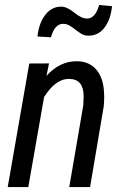

<svg xmlns="http://www.w3.org/2000/svg" viewBox="-20 -760 501 780"><path d="M318.4 -332.5 319.8 -368.7Q319.8 -438 262.2 -439.5Q261.2 -439.5 259.8 -439.5Q213.4 -439.5 172.9 -385.7L159.2 -366.2L95.2 -1.5V0H93.8H13.2H11.2L11.7 -2L98.6 -500.5L99.1 -502H100.6L176.8 -502.4H179.2L178.7 -500L168.9 -452.1Q223.1 -511.2 290.5 -511.2Q291.5 -511.2 292.5 -511.2Q341.8 -510.7 370.1 -478.5Q398.4 -446.3 402.3 -390.6Q402.8 -378.9 403.3 -367.7Q403.3 -347.7 401.4 -328.1L346.2 -1.5V0H344.7H263.7H261.7V-2ZM435.1 -734.9Q429.7 -680.7 404.3 -647.5Q379.4 -615.2 340.8 -615.2Q339.8 -615.2 338.4 -615.2Q322.3 -615.2 309.8 -623Q297.4 -630.9 285.6 -640.1Q273.9 -649.4 261.7 -656.5Q249.5 -663.6 234.4 -663.1Q201.7 -661.6 187 -608.4L132.3 -611.8Q137.7 -665.5 164.1 -699.7Q189.5 -732.9 228 -732.9Q229 -732.9 230.5 -732.9Q252.9 -732.4 282.7 -708Q311.5 -684.6 333 -684.6Q334 -684.6 335 -684.6Q367.7 -686 382.8 -739.7Z"/></svg>

Font: MAUL Condensed Italic
Style: Condenced Regular Italic
Weight: 400
Italic angle: -12°
Designer: MAUL
Version: Version 1.0; 2020; ttfautohint (v1.8.3)